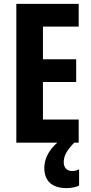

<svg xmlns="http://www.w3.org/2000/svg" viewBox="-20 -734 467 988"><path d="M308 102C308 70 320 44 362 0H385V-119H201V-312H372V-429H201V-597H385V-714H64V0H275C227 42 208 88 208 130C208 196 246 234 323 234C350 234 373 228 387 221V137C378 142 368 146 351 146C324 146 308 128 308 102Z"/></svg>

Font: Noto Sans Devanagari ExtraCondensed
Style: Bold
Weight: 700
Width: 2
Designer: Jelle Bosma - Monotype Design Team
Foundry: Monotype Imaging Inc.
Version: Version 2.004